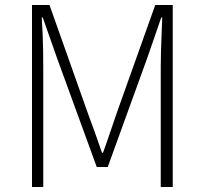

<svg xmlns="http://www.w3.org/2000/svg" viewBox="-20 -748 819 768"><path d="M108 0V-728H178L330 -299Q345 -259 359.5 -218.5Q374 -178 388 -137H392Q407 -178 420.5 -218.5Q434 -259 448 -299L601 -728H671V0H623V-482Q623 -512 624 -545.5Q625 -579 626.5 -613.5Q628 -648 629 -678H625L569 -516L411 -80H367L208 -516L151 -678H147Q149 -648 150.5 -613.5Q152 -579 152.5 -545.5Q153 -512 153 -482V0Z"/></svg>

Font: Noto Sans TC ExtraLight
Style: Regular
Weight: 250
Designer: Ryoko NISHIZUKA  (kana, bopomofo & ideographs); Paul D. Hunt (Latin, Greek & Cyrillic); Sandoll Communications , Soo-you
Foundry: Adobe
Version: Version 2.004-H2;hotconv 1.0.118;makeotfexe 2.5.65603